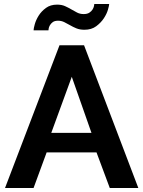

<svg xmlns="http://www.w3.org/2000/svg" viewBox="-20 -935 712 955"><path d="M276 -710H398L668 0H526L460 -177H212L147 0H5ZM435 -274 337 -553 235 -274ZM400 -787Q377 -787 360 -794Q343 -801 328.5 -809.5Q314 -818 299.5 -825Q285 -832 269 -832Q252 -832 242.5 -825Q233 -818 228 -809Q223 -800 222 -792.5Q221 -785 221 -784H147Q147 -793 153 -814.5Q159 -836 172.5 -857.5Q186 -879 208.5 -895.5Q231 -912 264 -912Q287 -912 303.5 -904.5Q320 -897 334.5 -888.5Q349 -880 363.5 -872.5Q378 -865 396 -865Q414 -865 424.5 -872Q435 -879 440.5 -888Q446 -897 447.5 -905Q449 -913 449 -915H523Q523 -908 517 -887Q511 -866 496.5 -844Q482 -822 458.5 -804.5Q435 -787 400 -787Z"/></svg>

Font: PTCRaleway
Style: Bold
Weight: 700
Designer: Matt McInerney, Pablo Impallari, Rodrigo Fuenzalida
Foundry: Matt McInerney, Pablo Impallari, Rodrigo Fuenzalida
Version: Version 3.000g; ttfautohint (v1.5) -l 8 -r 28 -G 28 -x 14 -D